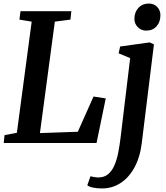

<svg xmlns="http://www.w3.org/2000/svg" viewBox="-20 -806 936 1082"><path d="M1 0 5.5 -44.5 75 -57.5 158.5 -684 89.5 -695.5 95.5 -743H382L377 -695.5L289 -684L205 -56L418.5 -63.5L507 -262L576 -251.5L524 0ZM779 -0.5Q769 81.5 737.2 138.8Q705.5 196 658.5 226Q611.5 256 555 256Q528 256 504.5 251.2Q481 246.5 472 238L490 187Q497 189.5 510.5 191.8Q524 194 534.5 194Q567 194 588.8 176Q610.5 158 624.2 127Q638 96 646 55.5Q654 15 659.5 -30.5L713.5 -478.5L648.5 -505.5L657 -544L823.5 -567L847.5 -556ZM803 -633.5Q775 -633.5 755.5 -654Q736 -674.5 737.5 -703.5Q738.5 -738.5 760.5 -762.2Q782.5 -786 818 -786Q848.5 -786 866.5 -766.5Q884.5 -747 884 -719.5Q884 -683 862.8 -658.2Q841.5 -633.5 803 -633.5Z"/></svg>

Font: Merriweather SemiBold
Style: Italic
Weight: 600
Italic angle: -7.8°
Version: Version 2.101